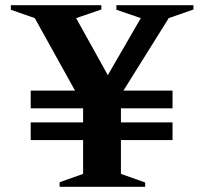

<svg xmlns="http://www.w3.org/2000/svg" viewBox="-20 -722 792 744"><path d="M211 -15.8 302 -48.2V-179.2H99V-247.8H302V-302.2H99V-370.8H270.8L114.8 -651.8L22 -684.2V-701.8H372.6V-685.2L275 -651.8L397.8 -430.8L525.6 -651.8L431 -684.2V-701.8H729.6V-685.2L633.8 -651.8L458.2 -370.8H648.6V-302.2H448.6V-247.8H648.6V-179.2H448.6V-48.2L542.6 -14.8V1.8H211Z"/></svg>

Font: Wittgenstein
Style: Regular
Weight: 400
Designer: Jörg Drees
Foundry: Jörg Drees
Version: Version 1.003;Glyphs 3.1.2 (3151)